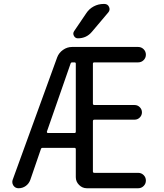

<svg xmlns="http://www.w3.org/2000/svg" viewBox="-20 -999 850 998"><path d="M223.6 -314.5Q223.6 -311.5 225.1 -309.6Q226.6 -307.6 228.5 -307.6H367.2Q374 -307.6 374 -314.5V-668Q374 -674.8 367.2 -674.8H355.5Q348.6 -674.8 346.7 -668ZM384.8 -799.8Q371.1 -799.8 364.3 -812.5Q357.4 -825.2 365.2 -836.9L428.7 -930.7Q443.4 -953.1 467.3 -965.8Q491.2 -978.5 518.6 -978.5H522.5Q540 -978.5 546.9 -962.9Q553.7 -947.3 543 -934.6L458 -834Q429.7 -799.8 384.8 -799.8ZM470.7 -674.8Q462.9 -674.8 462.9 -668V-460.9Q462.9 -453.1 470.7 -453.1H679.7Q695.3 -453.1 706.5 -441.9Q717.8 -430.7 717.8 -415Q717.8 -399.4 706.5 -388.2Q695.3 -377 679.7 -377H470.7Q462.9 -377 462.9 -369.1V-107.4Q462.9 -100.6 470.7 -100.6H698.2Q714.8 -100.6 726.6 -88.9Q738.3 -77.1 738.3 -60.5Q738.3 -43.9 726.6 -32.2Q714.8 -20.5 698.2 -20.5H431.6Q408.2 -20.5 391.1 -37.6Q374 -54.7 374 -78.1V-222.7Q374 -230.5 367.2 -230.5H201.2Q194.3 -230.5 192.4 -223.6L137.7 -64.5Q130.9 -44.9 114.3 -32.7Q97.7 -20.5 76.2 -20.5Q59.6 -20.5 49.8 -34.2Q43.9 -43 43.9 -52.7Q43.9 -58.6 45.9 -64.5L277.3 -701.2Q286.1 -724.6 307.6 -739.7Q329.1 -754.9 354.5 -754.9H698.2Q714.8 -754.9 726.6 -743.2Q738.3 -731.4 738.3 -714.8Q738.3 -698.2 726.6 -686.5Q714.8 -674.8 698.2 -674.8Z"/></svg>

Font: Gen Jyuu Gothic P Regular
Style: Regular
Weight: 400
Designer: [Source Han Sans]
Ryoko NISHIZUKA  (kana & ideographs); Paul D. Hunt (Latin, Greek & Cyrillic); Wenlong ZHANG  (bopomofo
Version: Version 1.002.20150607